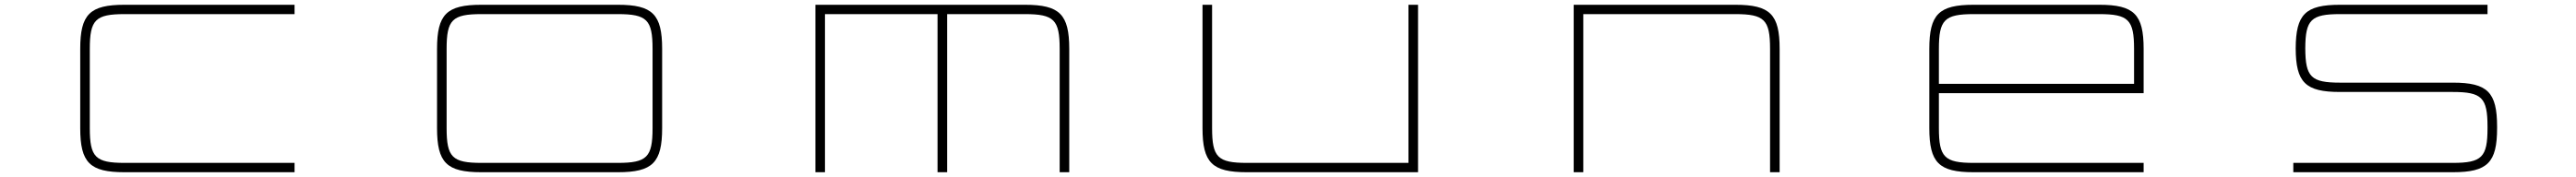

<svg xmlns="http://www.w3.org/2000/svg" viewBox="-20 -720 10758 740"><path d="M1210 -700H499.5C355 -700 315 -660 315 -515.5V-184.5C315 -40 355 0 499.5 0H1210V-39H500.5C378.5 -39 355 -62.5 355 -184.5V-515.5C355 -637.5 378.5 -661 500.5 -661H1210Z M2560.5 -700H1989.5C1845 -700 1805 -660 1805 -515.5V-184.5C1805 -40 1845 0 1989.5 0H2560.5C2705 0 2745 -40 2745 -184.5V-515.5C2745 -660 2705 -700 2560.5 -700ZM1845 -184.5V-515.5C1845 -637.5 1868.5 -661 1990.5 -661H2559.5C2681.5 -661 2705 -637.5 2705 -515.5V-184.5C2705 -62.5 2681.5 -39 2559.5 -39H1990.5C1868.5 -39 1845 -62.5 1845 -184.5Z M3385 -700V0H3425V-661H3895V0H3935V-661H4259.5C4381.5 -661 4405 -637.5 4405 -515.5V0H4445V-515.5C4445 -660 4405 -700 4260.5 -700Z M5186 0H5901.5V-700H5861.5V-39H5187C5065 -39 5041.5 -62.5 5041.5 -184.5V-700H5001.5V-184.5C5001.5 -40 5041.5 0 5186 0Z M6551.5 -700V0H6591.5V-661H7226C7348 -661 7371.5 -637.5 7371.5 -515.5V0H7411.5V-515.5C7411.5 -660 7371.5 -700 7227 -700Z M8747 -700H8221C8076.5 -700 8036.5 -660 8036.5 -515.5V-184.5C8036.5 -40 8076.5 0 8221 0H8931.5V-39H8222C8100 -39 8076.5 -62.5 8076.5 -184.5V-330.5H8931.5V-515.5C8931.5 -660 8891.5 -700 8747 -700ZM8076.5 -369.5V-515.5C8076.5 -637.5 8100 -661 8222 -661H8746C8868 -661 8891.5 -637.5 8891.5 -515.5V-369.5Z M10367.5 -700H9751C9607.5 -700 9567 -660.5 9566.5 -517.5C9567 -375 9607.5 -335.5 9751 -335.5H10222C10344 -335.5 10367.5 -312 10367.5 -190V-184.5C10367.5 -62.5 10344 -39 10222 -39H9556.5V0H10223C10367.5 0 10407.5 -40 10407.5 -184.5V-190C10407.5 -334.5 10367.5 -374.5 10223 -374.5H9752C9631 -374.5 9607 -397.5 9606.5 -518C9607 -638 9631 -661 9752 -661H10367.5ZM9566.5 -515.5V-520C9566.5 -519 9566.5 -518.5 9566.5 -517.5Z"/></svg>

Font: Melete UltraLight
Style: Regular
Weight: 200
Width: 6
Designer: Sora Sagano
Foundry: DOT COLON
Version: Version 0.200;FEAKit 1.0